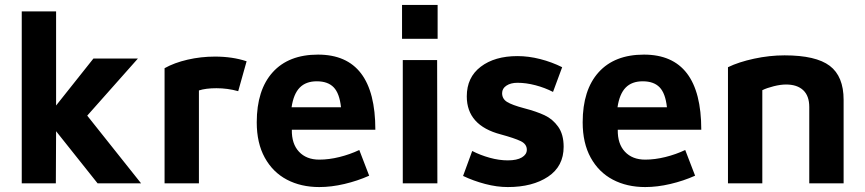

<svg xmlns="http://www.w3.org/2000/svg" viewBox="-20 -742 3502 777"><path d="M207 -211 206 0H68V-696H207V-315L358 -505H538L333 -274L551 0H375Z M850 -513Q921 -513 978 -494L944 -373Q901 -385 856 -385Q813 -385 785 -376V0H646V-466Q685 -488 739 -500.5Q793 -513 850 -513Z M1019 -247Q1019 -378 1083.5 -449.5Q1148 -521 1267 -521Q1499 -521 1499 -217H1161Q1160 -160 1190 -128Q1220 -96 1272 -96Q1311 -96 1353.5 -106.5Q1396 -117 1434 -135L1474 -31Q1427 -10 1374 2.5Q1321 15 1272 15Q1198 15 1141 -15Q1084 -45 1051.5 -104Q1019 -163 1019 -247ZM1262 -413Q1218 -413 1193 -387.5Q1168 -362 1160 -308H1360Q1354 -364 1330.5 -388.5Q1307 -413 1262 -413Z M1751 -722V-585H1607V-722ZM1749 -499 1750 0H1610V-499Z M2261 -148Q2261 -69 2198 -27Q2135 15 2035 15Q1991 15 1943.5 2.5Q1896 -10 1854 -30L1891 -131Q1924 -114 1962 -103.5Q2000 -93 2035 -93Q2072 -93 2092 -105Q2112 -117 2112 -136Q2112 -159 2087 -171Q2062 -183 2007 -198Q1869 -234 1869 -352Q1869 -429 1925.5 -472Q1982 -515 2074 -515Q2119 -515 2166 -503Q2213 -491 2255 -470L2218 -370Q2185 -387 2147 -397Q2109 -407 2074 -407Q2047 -407 2029.5 -395.5Q2012 -384 2012 -365Q2012 -342 2032 -329.5Q2052 -317 2101 -304Q2151 -291 2184 -275.5Q2217 -260 2239 -229Q2261 -198 2261 -148Z M2338 -247Q2338 -378 2402.5 -449.5Q2467 -521 2586 -521Q2818 -521 2818 -217H2480Q2479 -160 2509 -128Q2539 -96 2591 -96Q2630 -96 2672.5 -106.5Q2715 -117 2753 -135L2793 -31Q2746 -10 2693 2.5Q2640 15 2591 15Q2517 15 2460 -15Q2403 -45 2370.5 -104Q2338 -163 2338 -247ZM2581 -413Q2537 -413 2512 -387.5Q2487 -362 2479 -308H2679Q2673 -364 2649.5 -388.5Q2626 -413 2581 -413Z M3155 -518Q3282 -518 3338 -475.5Q3394 -433 3394 -338V0H3255V-309Q3255 -354 3230.5 -377Q3206 -400 3161 -400Q3139 -400 3111 -393Q3083 -386 3065 -377V0H2926V-470Q2969 -491 3031.5 -504.5Q3094 -518 3155 -518Z"/></svg>

Font: XXII Aven Bold
Style: Regular
Weight: 700
Designer: Lecter Johnson
Foundry: Doubletwo Studios
Version: Version 1.001